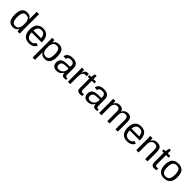

<svg xmlns="http://www.w3.org/2000/svg" viewBox="546 -2799 5079 5079"><g transform="rotate(45 3085.5 -259.0)"><path d="M407.7 0Q406.7 -5.4 405.5 -20.3Q404.3 -35.2 403.6 -53.2Q402.8 -71.3 402.8 -85H400.9Q376.5 -34.2 336.2 -12.2Q295.9 9.8 236.3 9.8Q136.2 9.8 89.1 -57.6Q42 -125 42 -261.7Q42 -538.1 236.3 -538.1Q296.4 -538.1 336.4 -516.1Q376.5 -494.1 400.9 -446.3H401.9L400.9 -505.4V-724.6H488.8V-108.9Q488.8 -26.4 491.7 0ZM134.3 -264.6Q134.3 -153.8 163.6 -106Q192.9 -58.1 258.8 -58.1Q333.5 -58.1 367.2 -109.9Q400.9 -161.6 400.9 -270.5Q400.9 -375.5 367.2 -424.3Q333.5 -473.1 259.8 -473.1Q193.4 -473.1 163.8 -424.1Q134.3 -375 134.3 -264.6Z M690.9 -245.6Q690.9 -154.8 728.5 -105.5Q766.1 -56.2 838.4 -56.2Q895.5 -56.2 929.9 -79.1Q964.4 -102.1 976.6 -137.2L1053.7 -115.2Q1006.3 9.8 838.4 9.8Q721.2 9.8 659.9 -60.1Q598.6 -129.9 598.6 -267.6Q598.6 -398.4 659.9 -468.3Q721.2 -538.1 835 -538.1Q1067.9 -538.1 1067.9 -257.3V-245.6ZM977.1 -313Q969.7 -396.5 934.6 -434.8Q899.4 -473.1 833.5 -473.1Q769.5 -473.1 732.2 -430.4Q694.8 -387.7 691.9 -313Z M1626.5 -266.6Q1626.5 9.8 1432.1 9.8Q1310.1 9.8 1268.1 -82H1265.6Q1267.6 -78.6 1267.6 1V207.5H1179.7V-420.4Q1179.7 -502 1176.8 -528.3H1261.7Q1262.2 -526.4 1263.4 -509.3Q1264.6 -492.2 1265.6 -472.4Q1266.6 -452.6 1266.6 -443.4H1268.6Q1292 -492.2 1330.6 -514.9Q1369.1 -537.6 1432.1 -537.6Q1529.8 -537.6 1578.1 -472.2Q1626.5 -406.7 1626.5 -266.6ZM1534.2 -264.6Q1534.2 -375 1504.4 -422.4Q1474.6 -469.7 1409.7 -469.7Q1337.4 -469.7 1302.5 -419.7Q1267.6 -369.6 1267.6 -257.8Q1267.6 -153.8 1300.8 -104.5Q1334 -55.2 1408.7 -55.2Q1474.1 -55.2 1504.2 -103.3Q1534.2 -151.4 1534.2 -264.6Z M1870.6 9.8Q1791 9.8 1751 -32.2Q1710.9 -74.2 1710.9 -147.5Q1710.9 -229.5 1764.9 -273.4Q1818.8 -317.4 1939 -320.3L2057.6 -322.3V-351.1Q2057.6 -415.5 2030.3 -443.4Q2002.9 -471.2 1944.3 -471.2Q1885.3 -471.2 1858.4 -451.2Q1831.5 -431.2 1826.2 -387.2L1734.4 -395.5Q1756.8 -538.1 1946.3 -538.1Q2045.9 -538.1 2096.2 -492.4Q2146.5 -446.8 2146.5 -360.4V-132.8Q2146.5 -93.8 2156.7 -74Q2167 -54.2 2195.8 -54.2Q2209.5 -54.2 2224.6 -57.6V-2.9Q2192.9 4.9 2156.7 4.9Q2107.9 4.9 2085.7 -20.8Q2063.5 -46.4 2060.5 -101.1H2057.6Q2023.9 -40.5 1979.2 -15.4Q1934.6 9.8 1870.6 9.8ZM2057.6 -260.7 1961.4 -258.8Q1899.9 -258.3 1867.7 -246.1Q1835.4 -234.4 1818.4 -210Q1801.3 -185.5 1801.3 -146Q1801.3 -103 1824.5 -79.6Q1847.7 -56.2 1890.6 -56.2Q1939.5 -56.2 1976.6 -78.1Q2014.2 -100.1 2035.9 -138.4Q2057.6 -176.8 2057.6 -217.3Z M2381.8 -275.4V0H2293.9V-405.3Q2293.9 -460.9 2291 -528.3H2374Q2376 -483.4 2377 -456.5Q2377.9 -429.7 2377.9 -420.4H2379.9Q2394.5 -468.3 2412.1 -494.6Q2429.2 -519 2451.2 -528.6Q2473.1 -538.1 2505.4 -538.1Q2523.4 -538.1 2541 -533.2V-452.6Q2524.4 -457.5 2494.1 -457.5Q2439.5 -457.5 2410.6 -410.4Q2381.8 -363.3 2381.8 -275.4Z M2828.1 -3.9Q2785.2 7.8 2739.3 7.8Q2633.8 7.8 2633.8 -111.8V-464.4H2572.8V-528.3H2637.2L2663.1 -646.5H2721.7V-528.3H2819.3V-464.4H2721.7V-130.9Q2721.7 -92.8 2734.1 -77.4Q2746.6 -62 2777.3 -62Q2793.9 -62 2828.1 -68.8Z M3037.6 9.8Q2958 9.8 2918 -32.2Q2877.9 -74.2 2877.9 -147.5Q2877.9 -229.5 2931.9 -273.4Q2985.8 -317.4 3106 -320.3L3224.6 -322.3V-351.1Q3224.6 -415.5 3197.3 -443.4Q3169.9 -471.2 3111.3 -471.2Q3052.2 -471.2 3025.4 -451.2Q2998.5 -431.2 2993.2 -387.2L2901.4 -395.5Q2923.8 -538.1 3113.3 -538.1Q3212.9 -538.1 3263.2 -492.4Q3313.5 -446.8 3313.5 -360.4V-132.8Q3313.5 -93.8 3323.7 -74Q3334 -54.2 3362.8 -54.2Q3376.5 -54.2 3391.6 -57.6V-2.9Q3359.9 4.9 3323.7 4.9Q3274.9 4.9 3252.7 -20.8Q3230.5 -46.4 3227.5 -101.1H3224.6Q3190.9 -40.5 3146.2 -15.4Q3101.6 9.8 3037.6 9.8ZM3224.6 -260.7 3128.4 -258.8Q3066.9 -258.3 3034.7 -246.1Q3002.4 -234.4 2985.4 -210Q2968.3 -185.5 2968.3 -146Q2968.3 -103 2991.5 -79.6Q3014.6 -56.2 3057.6 -56.2Q3106.4 -56.2 3143.6 -78.1Q3181.2 -100.1 3202.9 -138.4Q3224.6 -176.8 3224.6 -217.3Z M3548.3 -306.2V0H3460.9V-415.5Q3460.9 -507.8 3458 -528.3H3541Q3542.5 -512.2 3543.7 -485.8Q3544.9 -459.5 3544.9 -438H3546.4Q3574.7 -494.1 3611.3 -516.1Q3647.9 -538.1 3700.7 -538.1Q3760.7 -538.1 3795.7 -514.2Q3830.6 -490.2 3844.2 -438H3845.7Q3873 -491.2 3911.9 -514.6Q3950.7 -538.1 4005.9 -538.1Q4085.9 -538.1 4122.3 -494.6Q4158.7 -451.2 4158.7 -352.1V0H4071.8V-335Q4071.8 -411.6 4050.8 -440.9Q4029.8 -470.2 3975.1 -470.2Q3917.5 -470.2 3885.5 -427.5Q3853.5 -384.8 3853.5 -306.2V0H3766.6V-335Q3766.6 -411.6 3745.6 -440.9Q3724.6 -470.2 3669.9 -470.2Q3613.8 -470.2 3581.1 -427.2Q3548.3 -384.3 3548.3 -306.2Z M4359.4 -245.6Q4359.4 -154.8 4397 -105.5Q4434.6 -56.2 4506.8 -56.2Q4564 -56.2 4598.4 -79.1Q4632.8 -102.1 4645 -137.2L4722.2 -115.2Q4674.8 9.8 4506.8 9.8Q4389.6 9.8 4328.4 -60.1Q4267.1 -129.9 4267.1 -267.6Q4267.1 -398.4 4328.4 -468.3Q4389.6 -538.1 4503.4 -538.1Q4736.3 -538.1 4736.3 -257.3V-245.6ZM4645.5 -313Q4638.2 -396.5 4603 -434.8Q4567.9 -473.1 4502 -473.1Q4438 -473.1 4400.6 -430.4Q4363.3 -387.7 4360.4 -313Z M4938 -306.2V0H4850.1V-415.5Q4850.1 -507.8 4847.2 -528.3H4930.2Q4931.6 -514.2 4932.6 -490Q4933.6 -465.8 4934.1 -438H4935.5Q4965.8 -492.7 5005.6 -515.4Q5045.4 -538.1 5104.5 -538.1Q5191.4 -538.1 5231.7 -493.7Q5272 -449.2 5272 -352.1V0H5183.6V-335Q5183.6 -410.6 5159.2 -440.4Q5134.8 -470.2 5074.7 -470.2Q5011.2 -470.2 4974.6 -426.8Q4938 -383.3 4938 -306.2Z M5607.4 -3.9Q5564.5 7.8 5518.6 7.8Q5413.1 7.8 5413.1 -111.8V-464.4H5352.1V-528.3H5416.5L5442.4 -646.5H5501V-528.3H5598.6V-464.4H5501V-130.9Q5501 -92.8 5513.4 -77.4Q5525.9 -62 5556.6 -62Q5573.2 -62 5607.4 -68.8Z M6128.9 -264.6Q6128.9 -126 6067.9 -58.1Q6006.8 9.8 5890.6 9.8Q5774.9 9.8 5715.8 -60.8Q5656.7 -131.3 5656.7 -264.6Q5656.7 -538.1 5893.6 -538.1Q6014.6 -538.1 6071.8 -471.4Q6128.9 -404.8 6128.9 -264.6ZM6036.6 -264.6Q6036.6 -374 6004.2 -423.6Q5971.7 -473.1 5895 -473.1Q5817.9 -473.1 5783.4 -422.6Q5749 -372.1 5749 -264.6Q5749 -160.2 5783 -107.7Q5816.9 -55.2 5889.6 -55.2Q5968.8 -55.2 6002.7 -106Q6036.6 -156.7 6036.6 -264.6Z"/></g></svg>

Font: Arimo
Style: Regular
Weight: 400
Designer: Steve Matteson
Foundry: Monotype Imaging Inc.
Version: Version 1.33